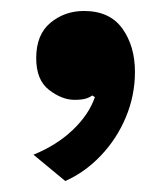

<svg xmlns="http://www.w3.org/2000/svg" viewBox="-20 -175 307 350"><path d="M133 -155Q180 -155 203 -123Q226 -91 226 -44Q226 -1 209.5 38.5Q193 78 164 108.5Q135 139 99 155L41 107Q83 90 112.5 62Q142 34 153 2L148 -1Q143 3 135.5 5Q128 7 116 7Q93 7 69.5 -11Q46 -29 46 -69Q46 -112 72 -133.5Q98 -155 133 -155Z"/></svg>

Font: Prodigy Sans SemiBold
Style: Regular
Weight: 600
Designer: Wei Huang
Foundry: Wei Huang
Version: Version 1.003; ttfautohint (v1.8.3)